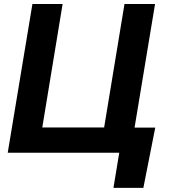

<svg xmlns="http://www.w3.org/2000/svg" viewBox="-20 -747 834 939"><path d="M739.3 -122.9H638.1L738.3 -727.3H588.8L489.3 -123.6H186.8L286.2 -727.3H138.5L17.8 0H563.2L534.8 171.9H681.1Z"/></svg>

Font: Margiela Sans
Style: Bold Italic
Weight: 700
Italic angle: -9.39999°
Designer: Stefan Endress, Andreas Faust
Version: Version 1.100;FEAKit 1.0